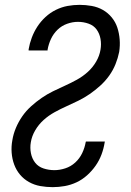

<svg xmlns="http://www.w3.org/2000/svg" viewBox="-20 -763 540 791"><path d="M197 8Q171 8 146 3.5Q121 -1 99.5 -13Q78 -25 62.5 -43.5Q47 -62 38.5 -85Q30 -108 28 -134Q26 -160 31 -186Q35 -211 45.5 -236Q56 -261 71.5 -283.5Q87 -306 108 -325Q129 -344 151.5 -359.5Q174 -375 198.5 -387Q223 -399 247.5 -410Q272 -421 296.5 -434.5Q321 -448 341.5 -466.5Q362 -485 376 -509Q390 -533 394 -558Q398 -581 394 -603Q390 -625 378 -641.5Q366 -658 345 -665.5Q324 -673 301 -673Q279 -673 256.5 -665Q234 -657 217 -640.5Q200 -624 190 -602.5Q180 -581 176 -558V-555H98V-560Q102 -584 111 -608Q120 -632 134 -653.5Q148 -675 167.5 -693Q187 -711 210.5 -722.5Q234 -734 258.5 -738.5Q283 -743 308 -743Q333 -743 358 -738.5Q383 -734 404 -722Q425 -710 440.5 -691Q456 -672 463.5 -649Q471 -626 473 -600.5Q475 -575 471 -549Q466 -524 456 -499Q446 -474 430 -451.5Q414 -429 393 -410Q372 -391 349.5 -375.5Q327 -360 302.5 -348Q278 -336 253.5 -325Q229 -314 204.5 -300.5Q180 -287 159.5 -268.5Q139 -250 125 -226Q111 -202 107 -177Q103 -154 107.5 -131.5Q112 -109 125 -92.5Q138 -76 159.5 -69Q181 -62 204 -62Q226 -62 249 -69.5Q272 -77 290 -93.5Q308 -110 318.5 -132Q329 -154 333 -177L334 -180H412L411 -175Q407 -150 398 -126Q389 -102 374 -80.5Q359 -59 339 -41Q319 -23 295.5 -12Q272 -1 247 3.5Q222 8 197 8Z"/></svg>

Font: Iosevka Oblique
Style: Regular
Weight: 400
Italic angle: -9°
Monospace: yes
Designer: Belleve Invis
Foundry: Belleve Invis
Version: Version 32.5.0; ttfautohint (v1.8.4)